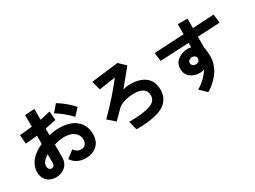

<svg xmlns="http://www.w3.org/2000/svg" viewBox="-51 -1529 3103 2334"><g transform="rotate(-30 1500.0 -362.0)"><path d="M214.8 -116.2Q214.8 -92.8 228 -76.7Q241.2 -60.5 261.7 -60.5Q304.7 -60.5 304.7 -119.1V-233.4Q265.6 -212.9 240.2 -182.1Q214.8 -151.4 214.8 -116.2ZM620.1 -627 702.1 -722.7Q813.5 -655.3 908.2 -551.8L823.2 -460.9Q731.4 -557.6 620.1 -627ZM84 -110.4Q84 -160.2 105.5 -206.1Q127 -252 161.1 -285.2Q195.3 -318.4 231.4 -341.3Q267.6 -364.3 304.7 -378.9V-495.1Q211.9 -483.4 138.7 -479.5L129.9 -604.5Q196.3 -607.4 304.7 -621.1V-784.2L439.5 -793V-640.6Q518.6 -656.2 585 -673.8L593.8 -548.8Q513.7 -530.3 439.5 -516.6V-423.8Q507.8 -441.4 585.9 -441.4Q673.8 -441.4 744.1 -414.6Q814.5 -387.7 859.9 -325.7Q905.3 -263.7 905.3 -173.8Q905.3 -73.2 844.7 -16.6Q784.2 40 681.6 40Q621.1 40 569.3 12.7Q517.6 -14.6 492.2 -58.6L592.8 -135.7Q633.8 -81.1 686.5 -81.1Q725.6 -81.1 748.5 -105.5Q771.5 -129.9 771.5 -173.8Q771.5 -236.3 720.2 -276.4Q668.9 -316.4 584 -316.4Q507.8 -316.4 439.5 -291V-116.2Q439.5 -37.1 388.2 11.7Q336.9 60.5 256.8 60.5Q178.7 60.5 131.3 14.6Q84 -31.2 84 -110.4Z M1132.8 -245.1Q1326.2 -437.5 1478.5 -633.8L1248 -600.6L1214.8 -725.6L1593.8 -771.5L1683.6 -685.5Q1563.5 -537.1 1496.1 -457Q1548.8 -470.7 1595.7 -470.7Q1733.4 -470.7 1809.6 -408.7Q1885.7 -346.7 1885.7 -229.5Q1885.7 -163.1 1858.4 -113.3Q1831.1 -63.5 1786.6 -34.2Q1742.2 -4.9 1675.8 12.7Q1609.4 30.3 1542.5 36.6Q1475.6 43 1391.6 43L1360.4 -80.1Q1557.6 -80.1 1653.8 -113.3Q1750 -146.5 1750 -229.5Q1750 -288.1 1706.5 -318.8Q1663.1 -349.6 1582 -349.6Q1507.8 -349.6 1444.3 -330.1Q1380.9 -310.5 1348.6 -278.3L1230.5 -159.2Z M2354.5 -331.1Q2354.5 -308.6 2371.1 -293.9Q2387.7 -279.3 2413.1 -279.3Q2437.5 -279.3 2453.6 -294.4Q2469.7 -309.6 2469.7 -331.1Q2469.7 -352.5 2454.1 -366.2Q2438.5 -379.9 2413.1 -379.9Q2389.6 -379.9 2372.1 -365.7Q2354.5 -351.6 2354.5 -331.1ZM2218.8 -326.2Q2218.8 -400.4 2274.9 -445.3Q2331.1 -490.2 2413.1 -494.1Q2432.6 -495.1 2464.8 -488.3V-550.8L2061.5 -530.3L2045.9 -649.4L2464.8 -671.9V-812.5H2600.6V-679.7L2900.4 -696.3L2915 -575.2L2600.6 -558.6V-404.3Q2613.3 -352.5 2613.3 -280.3Q2613.3 -223.6 2595.7 -169.9Q2578.1 -116.2 2552.2 -77.6Q2526.4 -39.1 2492.2 -4.4Q2458 30.3 2429.7 51.3Q2401.4 72.3 2373 87.9L2282.2 -1Q2333 -27.3 2388.2 -80.6Q2443.4 -133.8 2463.9 -178.7Q2444.3 -165 2398.4 -165Q2325.2 -165 2272 -208Q2218.8 -251 2218.8 -326.2Z"/></g></svg>

Font: Gothic A1 ExtraBold
Style: Regular
Weight: 800
Designer: HanYang I&C Co.,Ltd.
Foundry: HanYang I&C Co.,Ltd.
Version: Version 2.50